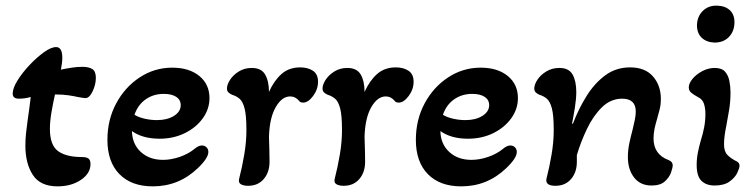

<svg xmlns="http://www.w3.org/2000/svg" viewBox="-20 -648 2680 681"><path d="M184 13Q123 13 96.5 -27.5Q70 -68 70 -132Q70 -155 72.5 -177Q75 -199 78 -221Q81 -243 84 -264Q87 -285 89 -304Q68 -298 47 -298Q25 -298 25 -316Q25 -335 42 -362.5Q59 -390 84.5 -417Q110 -444 135.5 -462.5Q161 -481 179 -481Q201 -481 201 -443Q201 -433 199.5 -422.5Q198 -412 196 -401Q215 -405 234.5 -408Q254 -411 272 -411Q295 -411 307.5 -403Q320 -395 320 -372Q320 -348 308.5 -324Q297 -300 283 -300Q280 -300 273 -301Q266 -302 256 -304Q243 -307 223 -310Q203 -313 175 -313Q168 -282 162.5 -249.5Q157 -217 157 -191Q157 -133 186 -112Q215 -91 270 -91Q287 -91 294 -85.5Q301 -80 301 -66Q301 -33 267 -10Q233 13 184 13Z M522 13Q446 13 403.5 -30.5Q361 -74 361 -152Q361 -223 392 -281Q423 -339 475.5 -373.5Q528 -408 591 -408Q651 -408 687 -378.5Q723 -349 723 -300Q723 -261 699 -228Q675 -195 635 -175.5Q595 -156 546 -156Q486 -156 448 -183Q449 -137 479.5 -109Q510 -81 558 -81Q587 -81 617.5 -91.5Q648 -102 670 -120Q684 -132 696 -132Q706 -132 712.5 -125.5Q719 -119 719 -109Q719 -87 681 -51Q614 13 522 13ZM537 -222Q573 -222 597 -237Q621 -252 621 -275Q621 -294 605 -304.5Q589 -315 561 -315Q524 -315 496.5 -295.5Q469 -276 457 -241Q471 -232 493 -227Q515 -222 537 -222Z M860 11Q844 11 834.5 5.5Q825 0 828 -13Q839 -56 846.5 -100.5Q854 -145 854 -186Q854 -239 847.5 -263.5Q841 -288 830 -297.5Q819 -307 803 -312Q796 -315 790.5 -320Q785 -325 785 -334Q785 -348 796 -365Q807 -382 827 -394.5Q847 -407 873 -407Q907 -407 920.5 -383.5Q934 -360 934 -322Q952 -362 978.5 -385.5Q1005 -409 1045 -409Q1072 -409 1090 -397Q1108 -385 1108 -358Q1108 -331 1090.5 -307.5Q1073 -284 1055 -284Q1052 -284 1048 -285Q1044 -286 1041 -290Q1028 -306 1009 -306Q980 -306 958 -268Q936 -230 934 -163Q935 -138 935.5 -112Q936 -86 936 -74Q936 -37 915.5 -13Q895 11 860 11Z M1199 11Q1183 11 1173.5 5.5Q1164 0 1167 -13Q1178 -56 1185.5 -100.5Q1193 -145 1193 -186Q1193 -239 1186.5 -263.5Q1180 -288 1169 -297.5Q1158 -307 1142 -312Q1135 -315 1129.5 -320Q1124 -325 1124 -334Q1124 -348 1135 -365Q1146 -382 1166 -394.5Q1186 -407 1212 -407Q1246 -407 1259.5 -383.5Q1273 -360 1273 -322Q1291 -362 1317.5 -385.5Q1344 -409 1384 -409Q1411 -409 1429 -397Q1447 -385 1447 -358Q1447 -331 1429.5 -307.5Q1412 -284 1394 -284Q1391 -284 1387 -285Q1383 -286 1380 -290Q1367 -306 1348 -306Q1319 -306 1297 -268Q1275 -230 1273 -163Q1274 -138 1274.5 -112Q1275 -86 1275 -74Q1275 -37 1254.5 -13Q1234 11 1199 11Z M1616 13Q1540 13 1497.5 -30.5Q1455 -74 1455 -152Q1455 -223 1486 -281Q1517 -339 1569.5 -373.5Q1622 -408 1685 -408Q1745 -408 1781 -378.5Q1817 -349 1817 -300Q1817 -261 1793 -228Q1769 -195 1729 -175.5Q1689 -156 1640 -156Q1580 -156 1542 -183Q1543 -137 1573.5 -109Q1604 -81 1652 -81Q1681 -81 1711.5 -91.5Q1742 -102 1764 -120Q1778 -132 1790 -132Q1800 -132 1806.5 -125.5Q1813 -119 1813 -109Q1813 -87 1775 -51Q1708 13 1616 13ZM1631 -222Q1667 -222 1691 -237Q1715 -252 1715 -275Q1715 -294 1699 -304.5Q1683 -315 1655 -315Q1618 -315 1590.5 -295.5Q1563 -276 1551 -241Q1565 -232 1587 -227Q1609 -222 1631 -222Z M1950 11Q1914 11 1918 -13Q1929 -56 1936.5 -100.5Q1944 -145 1944 -186Q1944 -239 1937.5 -263.5Q1931 -288 1920 -297.5Q1909 -307 1893 -312Q1886 -315 1880.5 -320Q1875 -325 1875 -334Q1875 -348 1886 -365Q1897 -382 1917.5 -394.5Q1938 -407 1964 -407Q1998 -407 2011 -383.5Q2024 -360 2024 -322Q2024 -297 2019 -266Q2014 -235 2009 -210L2012 -209Q2032 -262 2060.5 -307.5Q2089 -353 2127 -381Q2165 -409 2215 -409Q2268 -409 2296 -377Q2324 -345 2324 -297Q2324 -277 2319.5 -259Q2315 -241 2310 -224Q2305 -208 2301.5 -191Q2298 -174 2298 -157Q2298 -100 2352 -80Q2366 -74 2366 -62Q2366 -53 2360 -36Q2354 -19 2338 -4.5Q2322 10 2291 10Q2251 10 2229 -18.5Q2207 -47 2207 -91Q2207 -116 2212.5 -141.5Q2218 -167 2224 -189Q2228 -206 2231.5 -222.5Q2235 -239 2235 -252Q2235 -298 2187 -298Q2146 -298 2115 -267.5Q2084 -237 2062 -191Q2040 -145 2026 -98V-74Q2026 -37 2005.5 -13Q1985 11 1950 11Z M2514 -497Q2486 -498 2469 -514Q2452 -530 2452 -559Q2453 -590 2473 -609.5Q2493 -629 2524 -628Q2553 -627 2569.5 -611Q2586 -595 2585 -566Q2584 -536 2565 -516.5Q2546 -497 2514 -497ZM2515 10Q2485 10 2468 -6.5Q2451 -23 2451 -63Q2451 -86 2455.5 -108Q2460 -130 2466 -151Q2473 -173 2477.5 -196Q2482 -219 2482 -245Q2482 -263 2477 -279.5Q2472 -296 2455 -304Q2442 -311 2432.5 -318.5Q2423 -326 2423 -338Q2423 -352 2436 -368Q2449 -384 2470.5 -395.5Q2492 -407 2515 -407Q2540 -407 2551.5 -394Q2563 -381 2567 -361Q2571 -341 2571 -320Q2571 -288 2566 -257.5Q2561 -227 2556 -201Q2552 -182 2550 -166Q2548 -150 2548 -136Q2548 -111 2560 -98.5Q2572 -86 2594 -75Q2603 -70 2603 -60Q2603 -52 2595 -35Q2587 -18 2567.5 -4Q2548 10 2515 10Z"/></svg>

Font: Akaya Telivigala
Style: Regular
Weight: 400
Designer: Vaishnavi Murthy Yerkadithaya, Juan Luis Blanco Aristondo
Version: Version 1.002; ttfautohint (v1.8.3)